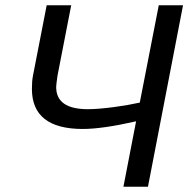

<svg xmlns="http://www.w3.org/2000/svg" viewBox="-20 -708 714 728"><path d="M448 0 496 -248Q368 -219 294 -219Q101 -219 101 -371Q101 -401 105 -421L157 -688H250L198 -421Q193 -386 193 -378Q193 -294 313 -294Q351 -294 412 -302Q465 -309 510 -319L582 -688H674L541 0Z"/></svg>

Font: Libra Sans
Style: Italic
Weight: 400
Italic angle: -12°
Foundry: Context Ltd
Version: Version 1.002